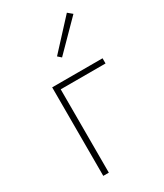

<svg xmlns="http://www.w3.org/2000/svg" viewBox="-187 -822 769 898"><g transform="rotate(-30 197.0 -373.0)"><path d="M96 0V-478H368V-450H126V0ZM206 -576 188 -592 330 -746 354 -726Z"/></g></svg>

Font: Source Sans 3 Variable
Style: Regular
Weight: 200
Designer: Paul D. Hunt
Foundry: Adobe Systems Incorporated
Version: Version 3.026